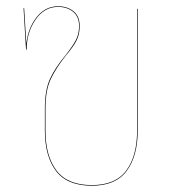

<svg xmlns="http://www.w3.org/2000/svg" viewBox="-20 -585 573 612"><path d="M419 -557V-169Q419 -88 384 -40.5Q349 7 273 7Q194 7 158.5 -40Q123 -87 123 -169V-239Q123 -299 140 -335Q157 -371 189 -409Q211 -437 221.5 -456.5Q232 -476 232 -502Q232 -532 213 -547.5Q194 -563 165 -563Q121 -563 93 -522Q65 -481 65 -427H63L55 -559H57L64 -445Q69 -495 96.5 -530Q124 -565 165 -565Q195 -565 214.5 -549Q234 -533 234 -502Q234 -475 223.5 -455Q213 -435 190 -408Q159 -369 142 -333.5Q125 -298 125 -239V-169Q125 -88 160 -41.5Q195 5 273 5Q348 5 382.5 -41.5Q417 -88 417 -169V-557Z"/></svg>

Font: FiraGO Two
Style: Regular
Weight: 100
Designer: bBox Type
Foundry: bBox Type GmbH
Version: Version 1.001